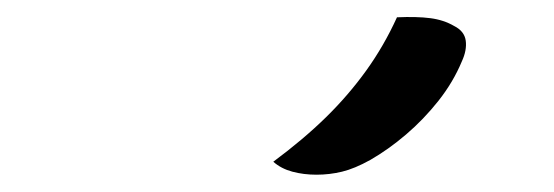

<svg xmlns="http://www.w3.org/2000/svg" viewBox="-20 -831 640 222"><path d="M439 -811Q462 -812 477.5 -810Q493 -808 505 -801Q517 -795 518.5 -784Q520 -773 514 -760Q504 -736 487 -714.5Q470 -693 449.5 -675.5Q429 -658 408 -646Q390 -636 375.5 -632.5Q361 -629 346 -629Q331 -629 318 -632.5Q305 -636 296 -644Q331 -670 357 -695.5Q383 -721 403.5 -749.5Q424 -778 439 -811Z"/></svg>

Font: Rec Mono Duotone
Style: Italic
Weight: 400
Italic angle: -10°
Monospace: yes
Version: Version 1.085; ttfautohint (v1.8.4.7-5d5b)